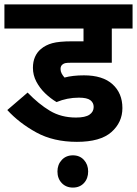

<svg xmlns="http://www.w3.org/2000/svg" viewBox="-20 -642 620 869"><path d="M337 -200Q284 -200 236 -180Q209 -196 184.5 -219.5Q160 -243 144.5 -272.5Q129 -302 129 -335Q129 -363 138.5 -384.5Q148 -406 165 -420Q186 -438 216.5 -446.5Q247 -455 306 -455H358V-513H0V-622H580V-513H486V-358H301Q284 -358 276.5 -356.5Q269 -355 264 -351Q254 -344 254 -330Q254 -319 259 -309.5Q264 -300 272 -291Q309 -301 360 -301Q445 -301 489.5 -260.5Q534 -220 534 -153Q534 -88 484 -44Q434 0 328 0Q222 0 144.5 -42.5Q67 -85 13 -144L105 -223Q155 -171 206 -140.5Q257 -110 324 -110Q366 -110 385 -123Q404 -136 404 -158Q404 -177 389 -188.5Q374 -200 337 -200ZM240 134Q240 103 259.5 82Q279 61 310 61Q341 61 360 82Q379 103 379 134Q379 166 360 186.5Q341 207 310 207Q279 207 259.5 186.5Q240 166 240 134Z"/></svg>

Font: Noto Sans Devanagari UI SemiCondensed
Style: Bold
Weight: 700
Width: 4
Designer: Jelle Bosma - Monotype Design Team
Foundry: Monotype Imaging Inc.
Version: Version 2.004; ttfautohint (v1.8.4.7-5d5b)